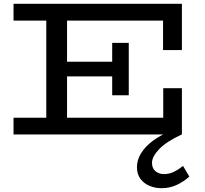

<svg xmlns="http://www.w3.org/2000/svg" viewBox="-20 -706 1074 1008"><path d="M51 0V-88H837V-243H935V0ZM223 -49V-631H332V-49ZM270 -305V-382H617V-305ZM569 -206V-481H656V-206ZM836 -443V-598H51V-686H935V-443ZM828 282Q794 282 764.5 269.5Q735 257 717 232.5Q699 208 699 172Q699 134 720 99.5Q741 65 779.5 35.5Q818 6 871 -16L934 0Q854 37 816 76.5Q778 116 778 149Q778 178 796.5 193Q815 208 841 208Q869 208 894 195.5Q919 183 941 165L974 221Q944 248 907.5 265Q871 282 828 282Z"/></svg>

Font: BioRhyme SemiExpanded
Style: Regular
Weight: 400
Width: 6
Designer: Aoife Mooney
Foundry: Aoife Mooney Type
Version: Version 1.600;gftools[0.9.33]